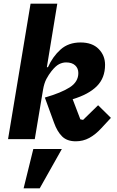

<svg xmlns="http://www.w3.org/2000/svg" viewBox="-20 -760 640 1049"><path d="M147 -740H293L236 -393H242Q268 -451 311 -489.5Q354 -528 420 -528Q484 -528 519 -492.5Q554 -457 554 -406Q554 -334 509 -289Q464 -244 377 -218L419 -108L434 -105L516 -185L586 -116L534 -60Q502 -25 468 -6.5Q434 12 394 12Q346 12 319 -15Q292 -42 275 -90L225 -227Q315 -253 361.5 -283Q408 -313 408 -361Q408 -387 390.5 -403Q373 -419 341 -419Q322 -419 303 -409.5Q284 -400 261 -371Q246 -352 233.5 -328.5Q221 -305 215 -269L170 0H24ZM162 54H318L197 269H109Z"/></svg>

Font: IBM Plex Mono
Style: Bold Italic
Weight: 700
Italic angle: -9°
Monospace: yes
Designer: Mike Abbink, Paul van der Laan, Pieter van Rosmalen
Foundry: Bold Monday
Version: Version 2.3